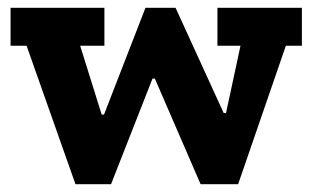

<svg xmlns="http://www.w3.org/2000/svg" viewBox="-20 -471 800 491"><path d="M752 -354V-451H536V-354H595L558 -182H552L429 -451H352L246 -178H240L185 -354H247V-451H7V-354H48L173 0H264L370 -270H376L493 0H589L711 -354Z"/></svg>

Font: Zilla Slab Bold
Style: Regular
Weight: 700
Designer: Typotheque.com
Foundry: Typotheque type foundry
Version: Version 1.3; 2018